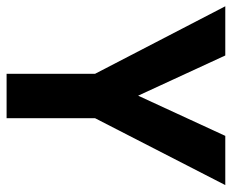

<svg xmlns="http://www.w3.org/2000/svg" viewBox="-82 -638 720 597"><g transform="rotate(90 278.5 -340.0)"><path d="M348 0H210V-275L0 -680H153L278 -409L403 -680H556L348 -275Z"/></g></svg>

Font: Titillium Web
Style: Bold
Weight: 700
Version: Version 1.001;PS 57.000;hotconv 1.0.70;makeotf.lib2.5.55311